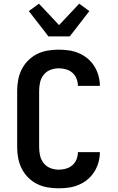

<svg xmlns="http://www.w3.org/2000/svg" viewBox="-20 -1012 640 1040"><path d="M298 8Q268 8 238 3Q208 -2 181 -15.5Q154 -29 132.5 -50.5Q111 -72 97.5 -99Q84 -126 78.5 -155.5Q73 -185 73 -215V-520Q73 -550 78.5 -579.5Q84 -609 97.5 -636Q111 -663 132.5 -684.5Q154 -706 181 -719.5Q208 -733 238 -738Q268 -743 298 -743Q326 -743 353.5 -739Q381 -735 407 -724Q433 -713 454.5 -695Q476 -677 491 -653Q506 -629 513.5 -602Q521 -575 521 -547H402Q402 -567 394.5 -586Q387 -605 372 -618Q357 -631 337.5 -636.5Q318 -642 298 -642Q275 -642 253 -633.5Q231 -625 216.5 -606.5Q202 -588 197 -565.5Q192 -543 192 -520V-215Q192 -192 197 -169.5Q202 -147 216.5 -128.5Q231 -110 253 -101.5Q275 -93 298 -93Q318 -93 337.5 -98.5Q357 -104 372 -117Q387 -130 394.5 -149Q402 -168 402 -188H521Q521 -160 513.5 -133Q506 -106 491 -82Q476 -58 454.5 -40Q433 -22 407 -11Q381 0 353.5 4Q326 8 298 8ZM242 -815 227 -835 136 -952 191 -992 300 -876 409 -992 464 -952 358 -815Z"/></svg>

Font: Iosevka Fixed Extended
Style: Bold
Weight: 700
Width: 7
Monospace: yes
Designer: Belleve Invis
Foundry: Belleve Invis
Version: Version 24.1.1; ttfautohint (v1.8.4)